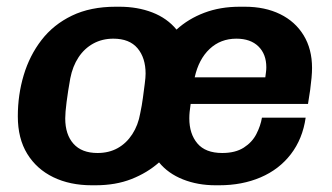

<svg xmlns="http://www.w3.org/2000/svg" viewBox="-20 -541 986 571"><path d="M253 10Q188 10 138.5 -14Q89 -38 61 -83.5Q33 -129 33 -195Q33 -259 50.5 -317.5Q68 -376 103.5 -422Q139 -468 194 -494.5Q249 -521 324 -521H335Q389 -521 433 -504Q477 -487 505 -453Q540 -485 587.5 -503Q635 -521 693 -521H708Q768 -521 813 -499Q858 -477 883 -436Q908 -395 908 -339Q908 -326 906.5 -309.5Q905 -293 902.5 -274Q900 -255 896 -232H547Q545 -218 544 -208.5Q543 -199 543 -189Q543 -143 567 -114.5Q591 -86 641 -86Q680 -86 705 -102Q730 -118 742.5 -142.5Q755 -167 759 -191H889Q880 -128 845 -82.5Q810 -37 755 -13.5Q700 10 632 10H621Q568 10 524 -7.5Q480 -25 453 -58Q418 -27 371 -8.5Q324 10 264 10ZM270 -86Q304 -86 330 -100.5Q356 -115 373.5 -142Q391 -169 397 -204Q402 -227 405 -250Q408 -273 410.5 -292Q413 -311 413 -322Q413 -369 389 -397.5Q365 -426 317 -426Q284 -426 257.5 -411.5Q231 -397 213.5 -370.5Q196 -344 189 -308Q182 -269 178 -237.5Q174 -206 174 -189Q174 -141 198.5 -113.5Q223 -86 270 -86ZM559 -311H769Q770 -320 771 -326.5Q772 -333 772 -341Q772 -380 748.5 -403Q725 -426 683 -426Q636 -426 603.5 -395.5Q571 -365 559 -311Z"/></svg>

Font: Chivo Medium SemiBold
Style: Italic
Weight: 600
Italic angle: -8.05°
Version: Version 2.002